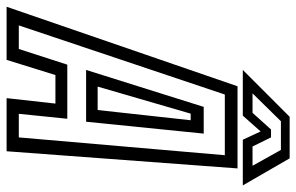

<svg xmlns="http://www.w3.org/2000/svg" viewBox="-218 -720 898 582"><g transform="rotate(90 231.0 -429.0)"><path d="M-39.5 0 201.5 -700H450.5L398.5 0H237.5L254 -148H167.5L121.5 0ZM17 -37H88.5L136 -184H300L285 -37H356.5L410.5 -661.5H226.5ZM152 -241 264 -597.5H345L309 -241ZM202.5 -276H273.5L304.5 -558H284.5ZM294 -858H420L502 -716H363.5L338.5 -770L290.5 -716H152ZM307.5 -831.5 223 -745.5H282L332.5 -801.5H356.5L384 -745.5H442.5L394.5 -831.5Z"/></g></svg>

Font: Tourney Condensed Regular
Style: Italic
Weight: 400
Width: 3
Italic angle: -12°
Designer: Tyler Finck
Foundry: Etcetera Type Co
Version: Version 1.010; ttfautohint (v1.8.3)